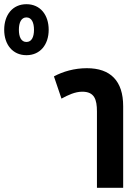

<svg xmlns="http://www.w3.org/2000/svg" viewBox="-246 -895 665 915"><path d="M-120 -632C-54 -632 -14 -683 -14 -753C-14 -824 -54 -875 -120 -875C-186 -875 -226 -824 -226 -753C-226 -683 -186 -632 -120 -632ZM-120 -695C-145 -695 -156 -719 -156 -753C-156 -787 -145 -812 -120 -812C-95 -812 -84 -787 -84 -753C-84 -719 -95 -695 -120 -695ZM47 -425C78 -442 112 -458 146 -458C204 -458 216 -421 216 -364V0H341V-389C341 -509 281 -570 168 -570C108 -570 54 -554 11 -531Z"/></svg>

Font: Noto Sans Thai Looped ExtraCondensed
Style: Bold
Weight: 700
Width: 2
Designer: Sasikarn Vongin, Ben Mitchell
Foundry: The Fontpad Ltd
Version: Version 1.001